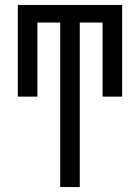

<svg xmlns="http://www.w3.org/2000/svg" viewBox="-20 -755 565 775"><path d="M223 0V-664H131V-365H52V-735H473V-365H394V-664H302V0Z"/></svg>

Font: Iosevka Pride
Style: Regular
Weight: 400
Monospace: yes
Designer: Belleve Invis
Foundry: Belleve Invis
Version: Version 30.3.1; ttfautohint (v1.8.4)